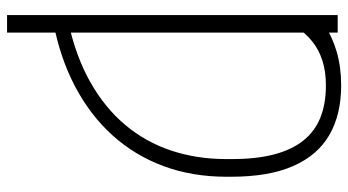

<svg xmlns="http://www.w3.org/2000/svg" viewBox="-240 -537 981 541"><g transform="rotate(90 250.5 -266.5)"><path d="M71.8 -727.5V204.1H22.5V-727.5ZM43.5 73.7V31.2Q139.2 10.3 211.4 -30.5Q283.7 -71.3 332 -128.9Q380.4 -186.5 404.3 -258.5Q428.2 -330.6 428.2 -413.1V-429.7Q428.2 -498.5 415 -548.6Q401.9 -598.6 375.7 -631.1Q349.6 -663.6 310.8 -679Q272 -694.3 220.7 -694.3Q181.2 -694.3 150.4 -684.3Q119.6 -674.3 96.7 -655.8Q73.7 -637.2 56.6 -611.3L49.3 -689Q82 -711.9 125.5 -724.6Q168.9 -737.3 220.2 -737.3Q303.2 -737.3 360.6 -703.9Q418 -670.4 448 -601.8Q478 -533.2 478 -427.7V-414.1Q478 -317.4 448 -236.6Q418 -155.8 361.3 -93Q304.7 -30.3 224.1 12.2Q143.6 54.7 43.5 73.7Z"/></g></svg>

Font: Inter 24pt ExtraLight
Style: Regular
Weight: 250
Designer: Rasmus Andersson
Foundry: rsms
Version: Version 4.001;git-66647c0bb